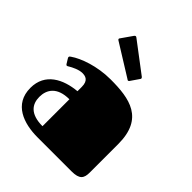

<svg xmlns="http://www.w3.org/2000/svg" viewBox="-207 -906 1044 1044"><g transform="rotate(45 315.0 -383.5)"><path d="M510 0C572 0 585 -22 585 -66V-284C585 -482 454 -504 307 -504C204 -504 112 -470 68 -439C64 -437 59 -433 59 -428C59 -426 60 -423 62 -420L78 -394C81 -389 83 -388 86 -388C89 -388 93 -390 97 -393C114 -403 147 -420 174 -420C196 -420 225 -415 225 -364V-331C125 -322 31 -276 31 -163C31 -37 143 0 249 0ZM225 -269V-62C131 -62 100 -107 100 -163C100 -218 131 -269 225 -269ZM372 -569C374 -567 376 -566 378 -566C381 -566 384 -567 386 -571L419 -619C421 -621 422 -624 422 -625C422 -628 420 -630 418 -633L245 -764C242 -766 240 -767 238 -767C235 -767 233 -765 230 -762L186 -699C183 -696 182 -693 182 -691C182 -688 184 -686 187 -684Z"/></g></svg>

Font: Fascinate
Style: Regular
Weight: 900
Designer: Astigmatic (AOETI)
Foundry: Astigmatic (AOETI)
Version: Version 1.000